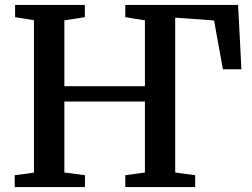

<svg xmlns="http://www.w3.org/2000/svg" viewBox="-20 -763 1026 783"><path d="M40 0V-48.5L118.5 -59V-680.5L41.5 -693V-743H326V-693L242.5 -680V-411.5H571V-680L491 -693V-743H951L964.5 -480.5H889L853 -679.5L694.5 -691V-59.5L776 -48.5V0H491V-48.5L571 -59.5V-349H242.5V-59.5L326.5 -48.5V0Z"/></svg>

Font: Merriweather 36pt SemiBold
Style: Regular
Weight: 600
Version: Version 2.100